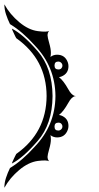

<svg xmlns="http://www.w3.org/2000/svg" viewBox="-20 -723 465 901"><path d="M240.2 -271.5V-272.9Q238.8 -409.7 143.6 -509.3Q85.9 -574.2 26.9 -609.9Q15.6 -632.8 8.1 -656Q0.5 -679.2 0.5 -702.6Q26.4 -655.8 70.1 -619.1Q113.8 -582.5 157.7 -576.9Q201.7 -571.3 210.9 -578.6Q203.1 -569.8 203.1 -557.1Q203.1 -548.3 210.9 -521Q218.8 -493.7 218.8 -475.1Q218.8 -464.8 216.8 -455.6Q223.1 -460.9 230.5 -463.4Q238.8 -466.3 247.6 -466.3Q284.7 -466.3 297.9 -431.2Q301.3 -422.4 301.3 -412.6Q301.3 -376.5 266.6 -363.3Q260.3 -361.8 256.8 -360.8Q277.3 -345.7 300.8 -303.7Q314.9 -277.8 330.6 -272.9H331.5L334 -272.5H336.4L335.4 -272H336.4H334L331.5 -271.5H330.6Q314.9 -266.6 300.8 -240.7Q277.3 -198.7 256.8 -183.6Q260.3 -182.6 266.6 -181.2Q301.3 -168 301.3 -131.8Q301.3 -122.1 297.9 -113.3Q284.7 -78.1 247.6 -78.1Q238.8 -78.1 230.5 -81.1Q223.1 -83.5 216.8 -88.9Q218.8 -79.6 218.8 -69.3Q218.8 -50.8 210.9 -23.4Q203.1 3.9 203.1 12.7Q203.1 25.4 210.9 34.2Q201.7 26.9 157.7 32.2Q113.8 38.1 70.1 74.7Q26.4 111.3 0.5 158.2Q0.5 134.8 8.1 111.6Q15.6 88.4 26.9 65.4Q85.9 29.8 143.6 -35.2Q238.8 -134.8 240.2 -271.5ZM56.2 -543.9Q54.7 -545.9 51.8 -552.2Q48.8 -558.6 45.4 -565.7Q42 -572.8 39.1 -579.3Q36.1 -585.9 35.6 -588.9Q87.9 -562.5 156.7 -483.2Q225.6 -403.8 226.6 -272.9V-271.5Q225.6 -140.6 156.7 -61.5Q87.9 18.1 35.6 44.4Q36.1 41.5 39.1 34.9Q42 28.3 45.4 21.2Q48.8 14.2 51.8 8.1Q54.7 2 56.2 -0.5Q197.8 -100.6 198.7 -272.5Q197.8 -443.8 56.2 -543.9ZM253.4 -110.4Q261.2 -110.4 267.1 -116Q272.9 -121.6 272.9 -129.4Q272.9 -133.3 271.5 -136.2Q267.1 -147.5 254.4 -147.5Q235.8 -147.5 235.8 -128.9Q235.8 -110.4 253.4 -110.4ZM253.4 -434.1Q235.8 -434.1 235.8 -415.5Q235.8 -397 254.4 -397Q267.1 -397 271.5 -408.2Q272.9 -411.1 272.9 -415Q272.9 -422.9 267.1 -428.5Q261.2 -434.1 253.4 -434.1Z"/></svg>

Font: IranNastaliq
Style: Regular
Weight: 400
Designer: Hossein Zahedi
Version: Version 1.5